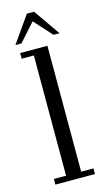

<svg xmlns="http://www.w3.org/2000/svg" viewBox="-107 -701 403 738"><g transform="rotate(-15 94.5 -331.5)"><path d="M17.5 0V-22.5H66V-501H17.5V-523.5H126V-22.5H175V0ZM8 -558 81.5 -663H110.5L183.5 -558H159.5L95.5 -629L32 -558Z"/></g></svg>

Font: Imbue 50pt Light
Style: Regular
Weight: 300
Designer: Tyler Finck
Foundry: Etcetera Type Company
Version: Version 1.102; ttfautohint (v1.8.3)